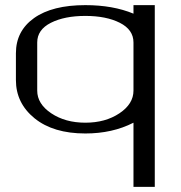

<svg xmlns="http://www.w3.org/2000/svg" viewBox="-20 -520 706 748"><path d="M583 -500V208H500V-42Q418 0 312.5 0Q187.5 0 114.7 -59.1Q42 -118.2 42 -208V-312.5Q42 -399.4 112.8 -449.7Q183.6 -500 312.5 -500Q419.9 -500 500 -466.8V-500ZM500 -167V-354.5Q500 -404.3 446.8 -431.2Q393.6 -458 312.5 -458Q231.4 -458 178.2 -431.2Q125 -404.3 125 -354.5V-167Q125 -115.2 179.7 -78.6Q234.4 -42 312.5 -42Q390.6 -42 445.3 -78.6Q500 -115.2 500 -167Z"/></svg>

Font: okolaks
Style: Regular
Weight: 500
Version: Version 000.6.0